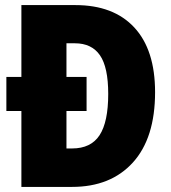

<svg xmlns="http://www.w3.org/2000/svg" viewBox="-20 -827 671 754"><path d="M276 -807Q426 -807 507.5 -719Q589 -631 589 -465Q589 -285 502 -189Q415 -93 263 -93H64V-391H5V-525H64V-807ZM274 -657H241V-525H320V-391H241V-244H263Q337 -244 371 -296Q405 -348 405 -458Q405 -563 372.5 -610Q340 -657 274 -657Z"/></svg>

Font: Noto Sans Kannada UI Condensed Black
Style: Regular
Weight: 900
Width: 3
Designer: Jelle Bosma - Monotype Design Team
Foundry: Monotype Imaging Inc.
Version: Version 2.005; ttfautohint (v1.8.4.7-5d5b)